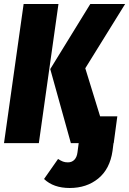

<svg xmlns="http://www.w3.org/2000/svg" viewBox="-21 -715 645 959"><path d="M97 -695H271L173 0H-1ZM479 -134H565L547 0H546L541 39Q528 129 470 176.5Q412 224 327 224Q246 224 199 179L269 79Q283 88 293.5 92Q304 96 318 96Q338 96 350.5 83Q363 70 366 46L372 0H333L230 -370L430 -695H604L405 -374Z"/></svg>

Font: Fira Sans Extra Condensed ExtraBold
Style: Italic
Weight: 800
Width: 3
Italic angle: -8°
Designer: Carrois Corporate & Edenspiekermann AG
Foundry: Carrois Corporate GbR & Edenspiekermann AG
Version: Version 4.203